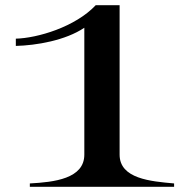

<svg xmlns="http://www.w3.org/2000/svg" viewBox="-20 -720 725 740"><path d="M441 -124V-700H349C270 -616 124 -573 41 -571V-543C120 -545 232 -564 305 -613V-124C305 -31 188 -18 95 -13V0H651V-13C561 -21 441 -31 441 -124Z"/></svg>

Font: Sprat Extended Medium
Style: Regular
Weight: 500
Width: 9
Designer: Ethan Nakache
Foundry: Collletttivo
Version: Version 2.000;Glyphs 3.2 (3217)